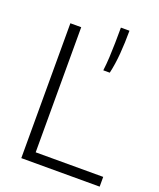

<svg xmlns="http://www.w3.org/2000/svg" viewBox="-148 -899 822 990"><g transform="rotate(20 263.0 -404.0)"><path d="M89.5 0V-740H149V-53.5H519.5V0ZM332 -570Q336.5 -605.5 338.5 -644.2Q340.5 -683 341.2 -724.2Q342 -765.5 342 -808H389Q389 -742.5 384.2 -682.2Q379.5 -622 367.5 -570Z"/></g></svg>

Font: Encode Sans Condensed Thin Light
Style: Regular
Weight: 300
Version: Version 3.002